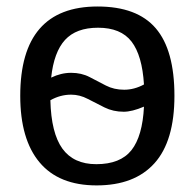

<svg xmlns="http://www.w3.org/2000/svg" viewBox="-20 -558 596 588"><path d="M514.2 -264.6Q514.2 -126 453.1 -58.1Q392.1 9.8 275.9 9.8Q160.2 9.8 101.1 -60.8Q42 -131.3 42 -264.6Q42 -538.1 278.8 -538.1Q399.9 -538.1 457 -471.4Q514.2 -404.8 514.2 -264.6ZM360.4 -283.2Q391.1 -283.2 420.9 -299.3Q415.5 -388.2 382.8 -430.7Q350.1 -473.1 280.3 -473.1Q213.4 -473.1 179.2 -435.8Q145 -398.4 136.7 -320.3Q167 -335 197.8 -335Q229.5 -335 254.4 -322Q279.3 -309.1 304.2 -296.1Q329.1 -283.2 360.4 -283.2ZM197.8 -268.1Q164.6 -268.1 134.3 -251Q136.7 -150.4 171.1 -102.8Q205.6 -55.2 274.9 -55.2Q348.6 -55.2 382.6 -98.1Q416.5 -141.1 420.9 -231.4Q384.3 -215.8 358.9 -215.8Q326.7 -215.8 300 -229Q273.4 -242.2 248.8 -255.1Q224.1 -268.1 197.8 -268.1Z"/></svg>

Font: Arimo Nerd Font
Style: Regular
Weight: 400
Designer: Steve Matteson
Foundry: Monotype Imaging Inc.
Version: Version 1.33;Nerd Fonts 3.2.1